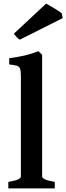

<svg xmlns="http://www.w3.org/2000/svg" viewBox="-20 -1039 366 1059"><path d="M25.9 0V-35.6Q67.9 -43 81.5 -50.3Q95.2 -57.6 95.2 -65.4V-618.2Q95.2 -647.9 90.6 -660.4Q85.9 -672.9 72 -676.8Q58.1 -680.7 30.8 -683.6V-717.8Q79.6 -724.6 116.2 -732.9Q152.8 -741.2 191.4 -756.8L212.4 -736.8V-65.4Q212.4 -58.1 227.3 -50.3Q242.2 -42.5 282.2 -35.6V0ZM89.4 -820.3Q81.1 -824.2 72 -834Q63 -843.8 56.2 -853L234.4 -1019Q249.5 -1011.2 267.8 -1000.2Q286.1 -989.3 301.3 -979.5Q316.4 -969.7 321.3 -964.4L325.7 -939Z"/></svg>

Font: David Libre
Style: Bold
Weight: 700
Designer: Ismar David, J. Victor Gaultney, Annie Olsen and Meir Sadan
Foundry: Monotype Imaging Inc. & SIL International
Version: Version 1.100; ttfautohint (v1.8.4.7-5d5b)